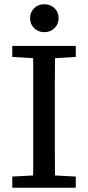

<svg xmlns="http://www.w3.org/2000/svg" viewBox="-20 -887 416 907"><path d="M38 0V-53L172 -60H204L338 -53V0ZM136 0Q137 -52 137 -103.5Q137 -155 137 -207Q137 -259 137 -311V-360Q137 -411 137 -463Q137 -515 137 -567Q137 -619 136 -670H240Q240 -619 239.5 -567.5Q239 -516 239 -464Q239 -412 239 -360V-311Q239 -260 239 -207.5Q239 -155 239.5 -103.5Q240 -52 240 0ZM38 -618V-670H338V-618L204 -610H172ZM189 -735Q161 -735 141.5 -754Q122 -773 122 -801Q122 -830 141.5 -848.5Q161 -867 189 -867Q218 -867 237.5 -848.5Q257 -830 257 -801Q257 -773 237.5 -754Q218 -735 189 -735Z"/></svg>

Font: Source Serif 4
Style: Regular
Weight: 400
Designer: Frank Grießhammer
Foundry: Adobe Systems Incorporated
Version: Version 4.004;hotconv 1.0.116;makeotfexe 2.5.65601